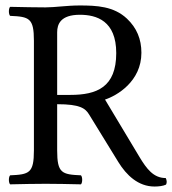

<svg xmlns="http://www.w3.org/2000/svg" viewBox="-20 -672 630 702"><path d="M189 -122V-291C273 -291 292 -276 306 -253L413 -79C442 -32 485 10 545 10C560 10 577 8 587 3C591 -4 590 -13 586 -21C541 -21 516 -55 490 -98L364 -308C407 -322 497 -374 497 -479C497 -529 480 -570 444 -604C396 -649 334 -652 271 -652C224 -652 182 -645 146 -645C111 -645 64 -646 17 -647C11 -641 11 -620 17 -614C87 -611 104 -606 104 -523V-122C104 -39 87 -34 17 -31C11 -25 11 -4 17 2C62 1 109 0 147 0C185 0 232 1 276 2C282 -4 282 -25 276 -31C206 -34 189 -39 189 -122ZM272 -618C333 -618 405 -596 405 -478C405 -353 334 -325 237 -325H189V-554C189 -583 201 -618 272 -618Z"/></svg>

Font: Libertinus Serif
Style: Regular
Weight: 400
Designer: Philipp H. Poll, Khaled Hosny
Foundry: Caleb Maclennan
Version: Version 7.050;RELEASE